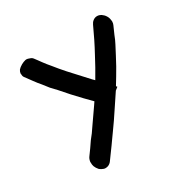

<svg xmlns="http://www.w3.org/2000/svg" viewBox="-178 -938 1133 1146"><g transform="rotate(-30 388.0 -365.0)"><path d="M532.2 -345.7C530.3 -348.6 528.3 -350.6 526.4 -352.5C546.9 -385.7 567.4 -419.9 586.9 -454.1C607.4 -492.2 627.9 -530.3 648.4 -570.3C657.2 -586.9 665 -604.5 671.9 -623L695.3 -675.8C698.2 -682.6 700.2 -689.5 700.2 -698.2C700.2 -701.2 700.2 -704.1 699.2 -707C698.2 -719.7 694.3 -730.5 688.5 -739.3C682.6 -749 674.8 -756.8 666 -762.7C656.2 -768.6 647.5 -771.5 638.7 -771.5H636.7C627.9 -771.5 618.2 -768.6 609.4 -761.7C601.6 -755.9 595.7 -748 591.8 -739.3C566.4 -683.6 540 -629.9 511.7 -578.1C488.3 -533.2 463.9 -489.3 437.5 -445.3L422.9 -460C386.7 -499 350.6 -538.1 315.4 -577.1C304.7 -588.9 293.9 -601.6 283.2 -614.3C272.5 -627 262.7 -638.7 252.9 -651.4C240.2 -666 228.5 -680.7 217.8 -695.3C207 -710.9 195.3 -725.6 184.6 -740.2C179.7 -747.1 172.9 -751 163.1 -753.9C156.2 -756.8 149.4 -758.8 142.6 -758.8C140.6 -758.8 138.7 -758.8 135.7 -757.8C127 -755.9 117.2 -752 106.4 -746.1C94.7 -739.3 85.9 -732.4 80.1 -725.6C75.2 -718.8 72.3 -710.9 71.3 -703.1C71.3 -702.1 71.3 -700.2 72.3 -699.2V-693.4C72.3 -686.5 74.2 -681.6 77.1 -676.8L112.3 -628.9C124 -612.3 136.7 -596.7 149.4 -582L180.7 -542C191.4 -530.3 203.1 -518.6 214.8 -505.9C250 -464.8 286.1 -424.8 323.2 -386.7C338.9 -370.1 354.5 -354.5 370.1 -338.9C365.2 -332 360.4 -324.2 355.5 -317.4C332 -283.2 308.6 -249 284.2 -214.8C276.4 -203.1 268.6 -191.4 260.7 -180.7C252 -169.9 244.1 -159.2 235.4 -148.4C226.6 -135.7 216.8 -122.1 208 -108.4C198.2 -95.7 188.5 -82 179.7 -69.3C173.8 -61.5 169.9 -51.8 168 -40V-31.2C168 -22.5 168.9 -14.6 171.9 -5.9C175.8 3.9 181.6 13.7 189.5 22.5C198.2 30.3 208 35.2 216.8 38.1C219.7 39.1 223.6 40 227.5 40C233.4 40 239.3 39.1 246.1 37.1C255.9 33.2 263.7 27.3 269.5 19.5C279.3 6.8 289.1 -6.8 297.9 -19.5C307.6 -33.2 317.4 -46.9 327.1 -59.6C335 -70.3 342.8 -82 350.6 -92.8C359.4 -104.5 367.2 -116.2 375 -127C400.4 -162.1 424.8 -197.3 448.2 -233.4L512.7 -330.1Z"/></g></svg>

Font: Citrustime FakeCyr
Style: Regular
Weight: 400
Version: Version 1.1